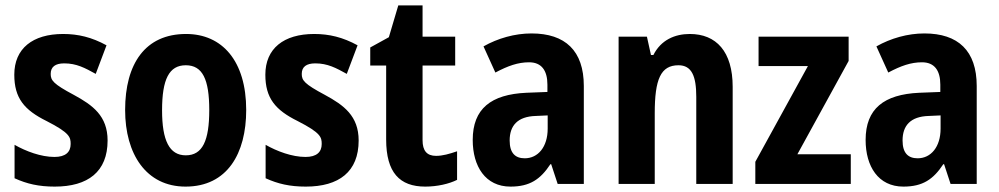

<svg xmlns="http://www.w3.org/2000/svg" viewBox="-20 -682 3705 712"><path d="M379 -161C379 -252 324 -292 254 -330C177 -371 168 -384 168 -408C168 -434 185 -447 218 -447C264 -447 295 -430 335 -408L375 -514C320 -544 270 -556 214 -556C101 -556 33 -502 33 -405C33 -318 70 -274 153 -233C239 -189 242 -173 242 -148C242 -118 223 -100 182 -100C132 -100 76 -121 34 -145V-21C80 0 124 10 183 10C306 10 379 -45 379 -161Z M893 -274C893 -456 804 -556 670 -556C518 -556 444 -445 444 -274C444 -111 522 10 668 10C823 10 893 -113 893 -274ZM581 -273C581 -388 607 -440 669 -440C731 -440 756 -388 756 -274C756 -160 731 -106 669 -106C608 -106 581 -161 581 -273Z M1310 -161C1310 -252 1255 -292 1185 -330C1108 -371 1099 -384 1099 -408C1099 -434 1116 -447 1149 -447C1195 -447 1226 -430 1266 -408L1306 -514C1251 -544 1201 -556 1145 -556C1032 -556 964 -502 964 -405C964 -318 1001 -274 1084 -233C1170 -189 1173 -173 1173 -148C1173 -118 1154 -100 1113 -100C1063 -100 1007 -121 965 -145V-21C1011 0 1055 10 1114 10C1237 10 1310 -45 1310 -161Z M1597 -104C1563 -104 1547 -123 1547 -162V-439H1668V-546H1547V-662H1457L1422 -544L1353 -506V-439H1412V-165C1412 -42 1462 10 1557 10C1601 10 1645 0 1675 -15V-121C1646 -111 1621 -104 1597 -104Z M1951 -558C1889 -558 1826 -540 1773 -510L1817 -413C1864 -438 1901 -451 1942 -451C1988 -451 2010 -421 2010 -368V-341L1932 -338C1801 -332 1733 -279 1733 -163C1733 -65 1780 10 1873 10C1945 10 1984 -17 2021 -73H2024L2048 0H2145V-363C2145 -494 2076 -558 1951 -558ZM1967 -252 2011 -254V-205C2011 -137 1975 -95 1926 -95C1891 -95 1870 -114 1870 -161C1870 -216 1899 -250 1967 -252Z M2538 -556C2483 -556 2431 -534 2403 -478H2394L2379 -546H2274V0H2408V-262C2408 -388 2430 -440 2496 -440C2545 -440 2562 -400 2562 -323V0H2697V-360C2697 -491 2636 -556 2538 -556Z M3135 0V-110H2937L3127 -456V-546H2793V-437H2976L2781 -82V0Z M3408 -558C3346 -558 3283 -540 3230 -510L3274 -413C3321 -438 3358 -451 3399 -451C3445 -451 3467 -421 3467 -368V-341L3389 -338C3258 -332 3190 -279 3190 -163C3190 -65 3237 10 3330 10C3402 10 3441 -17 3478 -73H3481L3505 0H3602V-363C3602 -494 3533 -558 3408 -558ZM3424 -252 3468 -254V-205C3468 -137 3432 -95 3383 -95C3348 -95 3327 -114 3327 -161C3327 -216 3356 -250 3424 -252Z"/></svg>

Font: Noto Sans Sinhala Condensed
Style: Bold
Weight: 700
Width: 3
Designer: Jelle Bosma - Monotype Design Team
Foundry: Monotype Imaging Inc.
Version: Version 2.006